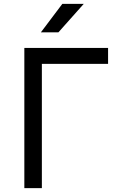

<svg xmlns="http://www.w3.org/2000/svg" viewBox="-20 -966 640 986"><path d="M535 -720V-638H195V0H105V-720ZM280 -800H190L300 -946H410Z"/></svg>

Font: JetBrainsMono NF
Style: Regular
Weight: 400
Monospace: yes
Designer: Philipp Nurullin, Konstantin Bulenkov
Foundry: JetBrains
Version: Version 1.0.2; ttfautohint (v1.8.3)